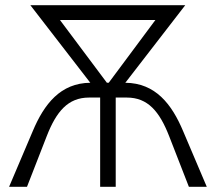

<svg xmlns="http://www.w3.org/2000/svg" viewBox="-20 -720 827 740"><path d="M15 0H84L160 -195C197 -290 242 -344 323 -344H366V0H426V-344H469C550 -344 595 -290 632 -195L708 0H777L686 -214C642 -319 579 -400 463 -401L694 -700H97L328 -401C213 -400 150 -319 106 -214ZM392 -401 211 -643H579L399 -401Z"/></svg>

Font: Fixel Text Light
Style: Regular
Weight: 300
Width: 4
Designer: AlfaBravo + MacPaw
Foundry: Kyrylo Tkachov, Marchela Mozhyna, Serhii Makarenko, Maria Weinstein, Zakhar Kryvoshyya
Version: Version 1.211